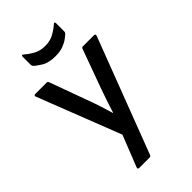

<svg xmlns="http://www.w3.org/2000/svg" viewBox="-263 -767 1030 1030"><g transform="rotate(-45 252.0 -251.5)"><path d="M144 185Q131 185 136 172L206 -5L22 -477Q17 -490 30 -490H115Q124 -490 127 -481L209 -256Q221 -224 231.5 -190.5Q242 -157 252 -124H254Q264 -157 275.5 -190.5Q287 -224 298 -256L380 -481Q382 -490 392 -490H474Q488 -490 483 -477L234 176Q231 185 222 185ZM250 -556Q199 -556 168.5 -575Q138 -594 127 -606Q123 -610 123 -619V-678Q123 -685 126 -687Q129 -689 135 -684Q150 -670 180 -652Q210 -634 250 -634Q290 -634 320 -652Q350 -670 365 -684Q371 -690 374 -687.5Q377 -685 377 -678V-619Q377 -610 373 -606Q365 -598 349 -586Q333 -574 308.5 -565Q284 -556 250 -556Z"/></g></svg>

Font: Sofia Sans SemiBold
Style: Regular
Weight: 600
Designer: Botio Nikoltchev, Ani Petrova
Foundry: lettersoup
Version: Version 4.101; ttfautohint (v1.8.4.7-5d5b)